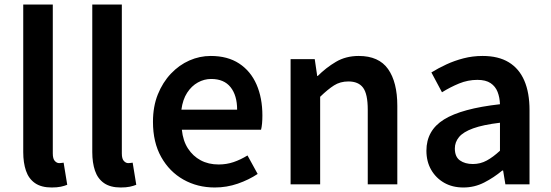

<svg xmlns="http://www.w3.org/2000/svg" viewBox="-20 -817 2440 851"><path d="M209 14Q163 14 135 -5.5Q107 -25 95 -60.5Q83 -96 83 -143V-797H214V-137Q214 -113 223 -103.5Q232 -94 242 -94Q246 -94 250 -94.5Q254 -95 262 -96L278 2Q266 7 249.5 10.5Q233 14 209 14Z M515 14Q469 14 441 -5.5Q413 -25 401 -60.5Q389 -96 389 -143V-797H520V-137Q520 -113 529 -103.5Q538 -94 548 -94Q552 -94 556 -94.5Q560 -95 568 -96L584 2Q572 7 555.5 10.5Q539 14 515 14Z M932 14Q855 14 793 -21Q731 -56 694.5 -121Q658 -186 658 -277Q658 -345 679.5 -398.5Q701 -452 737.5 -490.5Q774 -529 819.5 -549Q865 -569 914 -569Q989 -569 1040 -535.5Q1091 -502 1117 -442.5Q1143 -383 1143 -305Q1143 -286 1141.5 -269.5Q1140 -253 1137 -242H786Q791 -193 813 -159Q835 -125 869.5 -106.5Q904 -88 949 -88Q984 -88 1015 -98.5Q1046 -109 1077 -128L1122 -46Q1083 -20 1034 -3Q985 14 932 14ZM784 -331H1031Q1031 -394 1002 -430.5Q973 -467 916 -467Q885 -467 857 -451.5Q829 -436 809.5 -406Q790 -376 784 -331Z M1268 0V-555H1375L1386 -480H1388Q1425 -517 1469 -543Q1513 -569 1570 -569Q1659 -569 1700 -511Q1741 -453 1741 -348V0H1610V-331Q1610 -400 1589.5 -428Q1569 -456 1524 -456Q1488 -456 1460.5 -438.5Q1433 -421 1399 -388V0Z M2034 14Q1985 14 1948.5 -7Q1912 -28 1891 -64.5Q1870 -101 1870 -149Q1870 -239 1948 -287.5Q2026 -336 2196 -355Q2195 -385 2185.5 -409.5Q2176 -434 2154.5 -448.5Q2133 -463 2096 -463Q2054 -463 2015 -447Q1976 -431 1939 -408L1892 -496Q1923 -515 1958.5 -531.5Q1994 -548 2034.5 -558.5Q2075 -569 2119 -569Q2189 -569 2235 -541Q2281 -513 2304 -459.5Q2327 -406 2327 -329V0H2220L2210 -61H2206Q2169 -30 2126 -8Q2083 14 2034 14ZM2076 -90Q2109 -90 2137.5 -105.5Q2166 -121 2196 -149V-273Q2121 -264 2077 -248Q2033 -232 2014.5 -209.5Q1996 -187 1996 -159Q1996 -122 2018.5 -106Q2041 -90 2076 -90Z"/></svg>

Font: Noto Sans TC Thin SemiBold
Style: Regular
Weight: 600
Version: Version 2.004-H2;hotconv 1.0.118;makeotfexe 2.5.65603